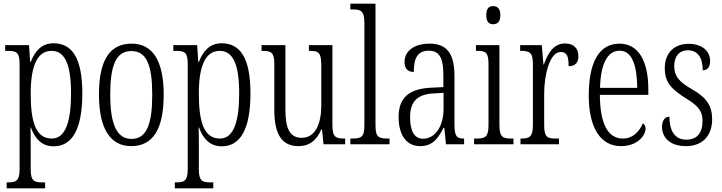

<svg xmlns="http://www.w3.org/2000/svg" viewBox="-20 -780 3905 1038"><path d="M16 238H224V206H210C165 206 146 199 146 135V24C146 -23 146 -63 145 -91H147C169 -30 206 11 270 11C368 11 425 -78 425 -274C425 -465 371 -546 269 -546C205 -546 169 -504 146 -445H143L137 -536H8V-505H20C70 -505 86 -497 86 -433V133C86 199 67 206 21 206H16ZM260 -31C172 -31 146 -124 146 -274C146 -419 179 -505 259 -505C332 -505 364 -429 364 -276C364 -124 335 -31 260 -31Z M689 10C804 10 865 -77 865 -268C865 -453 804 -544 692 -544C572 -544 515 -454 515 -268C515 -79 580 10 689 10ZM691 -29C610 -29 576 -111 576 -268C576 -425 606 -504 690 -504C774 -504 803 -425 803 -268C803 -112 774 -29 691 -29Z M925 238H1133V206H1119C1074 206 1055 199 1055 135V24C1055 -23 1055 -63 1054 -91H1056C1078 -30 1115 11 1179 11C1277 11 1334 -78 1334 -274C1334 -465 1280 -546 1178 -546C1114 -546 1078 -504 1055 -445H1052L1046 -536H917V-505H929C979 -505 995 -497 995 -433V133C995 199 976 206 930 206H925ZM1169 -31C1081 -31 1055 -124 1055 -274C1055 -419 1088 -505 1168 -505C1241 -505 1273 -429 1273 -276C1273 -124 1244 -31 1169 -31Z M1594 10C1651 10 1690 -18 1717 -80H1721L1729 0H1846V-31H1843C1795 -31 1777 -38 1777 -105V-536H1650V-505H1653C1703 -505 1717 -497 1717 -424V-210C1717 -111 1685 -35 1611 -35C1547 -35 1523 -85 1523 -186V-536H1394V-505H1398C1446 -505 1463 -497 1463 -435V-185C1463 -46 1509 10 1594 10Z M1874 0H2086V-31H2079C2025 -31 2010 -39 2010 -105V-760H1874V-729H1886C1930 -729 1950 -722 1950 -656V-105C1950 -39 1935 -31 1881 -31H1874Z M2251 10C2320 10 2348 -32 2378 -89H2382L2391 0H2489V-31H2486C2449 -31 2437 -44 2437 -108V-369C2437 -497 2391 -544 2302 -544C2219 -544 2167 -504 2167 -445C2167 -410 2184 -391 2217 -391C2217 -466 2238 -506 2298 -506C2359 -506 2377 -461 2377 -372V-309L2313 -306C2193 -301 2135 -253 2135 -148C2135 -41 2184 10 2251 10ZM2267 -30C2218 -30 2197 -76 2197 -145C2197 -225 2230 -270 2324 -275L2378 -278V-191C2378 -100 2334 -30 2267 -30Z M2646 -649C2668 -649 2685 -661 2685 -698C2685 -735 2668 -747 2646 -747C2624 -747 2609 -735 2609 -698C2609 -661 2624 -649 2646 -649ZM2543 0H2756V-31H2745C2696 -31 2680 -40 2680 -106V-536H2553V-505H2561C2608 -505 2621 -495 2621 -430V-104C2621 -40 2604 -31 2556 -31H2543Z M2794 0H3002V-31H2986C2939 -31 2922 -38 2922 -103V-275C2922 -375 2952 -499 3011 -499C3048 -499 3054 -469 3054 -422C3092 -422 3107 -444 3107 -476C3107 -516 3084 -545 3035 -545C2970 -545 2941 -488 2920 -431H2918L2909 -536H2792V-505H2795C2843 -505 2861 -497 2861 -433V-105C2861 -39 2843 -31 2796 -31H2794Z M3337 10C3427 10 3470 -48 3470 -85C3470 -100 3463 -109 3455 -113C3437 -70 3403 -31 3347 -31C3269 -31 3224 -106 3223 -267H3485V-298C3485 -454 3429 -544 3329 -544C3223 -544 3163 -451 3163 -263C3163 -89 3227 10 3337 10ZM3425 -305H3224C3227 -430 3262 -506 3330 -506C3398 -506 3424 -424 3425 -305Z M3688 10C3777 10 3830 -45 3830 -135C3830 -208 3800 -253 3720 -298C3653 -337 3625 -367 3625 -422C3625 -471 3648 -508 3699 -508C3751 -508 3779 -471 3779 -400C3806 -400 3819 -419 3819 -451C3819 -503 3777 -543 3703 -543C3625 -543 3574 -494 3574 -412C3574 -336 3606 -300 3692 -246C3760 -205 3778 -174 3778 -127C3778 -60 3748 -25 3690 -25C3628 -25 3599 -74 3599 -149C3578 -149 3559 -133 3559 -94C3559 -36 3603 10 3688 10Z"/></svg>

Font: Noto Serif Thai ExtraCondensed Light
Style: Regular
Weight: 300
Width: 2
Designer: Monotype Design Team
Foundry: Monotype Imaging Inc.
Version: Version 2.002